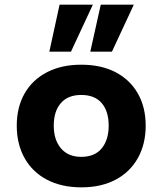

<svg xmlns="http://www.w3.org/2000/svg" viewBox="-20 -794 698 825"><path d="M330 11Q244 11 181.5 -22Q119 -55 85.5 -115Q52 -175 52 -254Q52 -333 85.5 -392Q119 -451 181.5 -483.5Q244 -516 329 -516Q415 -516 477 -483.5Q539 -451 572.5 -392Q606 -333 606 -254Q606 -175 572.5 -115Q539 -55 477 -22Q415 11 330 11ZM329 -120Q387 -120 417 -156.5Q447 -193 447 -254Q447 -316 417 -351Q387 -386 329 -386Q272 -386 241.5 -351Q211 -316 211 -254Q211 -193 242 -156.5Q273 -120 329 -120ZM368 -572 413 -774H555L461 -572ZM192 -572 236 -774H379L285 -572Z"/></svg>

Font: Nunito Sans 6pt ExtraBold
Style: Regular
Weight: 800
Version: Version 3.101;gftools[0.9.27]